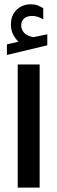

<svg xmlns="http://www.w3.org/2000/svg" viewBox="-20 -875 267 894"><path d="M65.9 -680.7Q50.3 -696.3 40.5 -715.8Q30.8 -735.4 30.8 -761.7Q30.8 -780.8 36.1 -795.9Q41.5 -811 50.8 -822.3Q64 -838.4 82.8 -846.7Q101.6 -855 121.6 -855Q142.1 -855 154.8 -850.1Q167.5 -845.2 181.2 -836.9L181.6 -785.2Q167 -793 155 -796.9Q143.1 -800.8 128.4 -800.8Q119.6 -800.8 109.6 -798.1Q99.6 -795.4 91.8 -788.6Q78.6 -776.9 78.6 -755.4Q79.1 -739.7 89.6 -725.6Q100.1 -711.4 124 -704.6Q126.5 -704.1 128.9 -703.1Q131.3 -702.1 134.3 -702.1Q136.7 -702.1 138.7 -702.6L200.2 -715.3V-664.1L12.2 -619.1V-668.5ZM62.5 -574.9H164.6V-1.4H62.5Z"/></svg>

Font: Vazir Medium FD-UI
Style: Medium-FD-UI
Weight: 500
Designer: Saber Rastikerdar
Foundry: Saber Rastikerdar
Version: Version 30.1.0